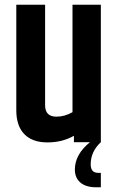

<svg xmlns="http://www.w3.org/2000/svg" viewBox="-20 -602 501 813"><path d="M407 -582V0Q364 40 364 94Q364 130 396 130H407V191H387Q344 191 320.5 171Q297 151 297 116Q297 52 361 0H293V-27Q244 1 180.5 1Q117 1 83 -34Q49 -69 49 -135V-582H171V-156Q171 -108 219 -108Q254 -108 287 -127V-582Z"/></svg>

Font: Khand Semibold
Style: Regular
Weight: 600
Designer: Devanagari: Sanchit Sawaria, Jyotish Sonowal; Latin: Satya Rajpurohit
Foundry: Indian Type Foundry
Version: Version 1.100;PS 1.0;hotconv 1.0.78;makeotf.lib2.5.61930; tt